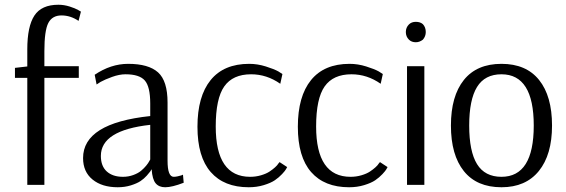

<svg xmlns="http://www.w3.org/2000/svg" viewBox="-20 -779 2384 809"><path d="M95 0V-451H43V-493L95 -499V-571Q95 -668 125 -713.5Q155 -759 226 -759Q250 -759 273.5 -751.5Q297 -744 309 -737L321 -730L311 -691Q277 -714 239 -714Q200 -714 183.5 -682Q167 -650 167 -563V-500H312V-451H167V0Z M476 10Q410 10 370 -22.5Q330 -55 330 -113Q330 -260 613 -290V-343Q613 -414 590 -440Q567 -466 509 -466Q483 -466 452.5 -455Q422 -444 404 -434L387 -423L379 -464Q447 -510 520 -510Q606 -510 646 -474Q686 -438 686 -347V-102Q686 -34 712 -34Q719 -34 728.5 -36Q738 -38 744 -40L751 -43L754 -9Q705 10 676 10Q650 10 636 -6.5Q622 -23 619 -65H618Q617 -62 613.5 -57Q610 -52 598.5 -39Q587 -26 572 -16Q557 -6 531.5 2Q506 10 476 10ZM498 -34Q521 -34 541.5 -41.5Q562 -49 574.5 -59.5Q587 -70 596 -81Q605 -92 609 -100L613 -107V-253Q405 -230 405 -122Q405 -79 430 -56.5Q455 -34 498 -34Z M1028 10Q924 10 868 -54Q812 -118 812 -245Q812 -373 867.5 -441.5Q923 -510 1030 -510Q1065 -510 1100 -499Q1135 -488 1153 -478L1170 -467L1161 -426Q1104 -466 1038 -466Q961 -466 925 -415Q889 -364 889 -246Q889 -34 1034 -34Q1058 -34 1080 -40.5Q1102 -47 1115.5 -56Q1129 -65 1139 -74Q1149 -83 1153 -90L1158 -96L1190 -75Q1188 -72 1185 -66Q1182 -60 1168.5 -45.5Q1155 -31 1138 -19.5Q1121 -8 1091.5 1Q1062 10 1028 10Z M1451 10Q1347 10 1291 -54Q1235 -118 1235 -245Q1235 -373 1290.5 -441.5Q1346 -510 1453 -510Q1488 -510 1523 -499Q1558 -488 1576 -478L1593 -467L1584 -426Q1527 -466 1461 -466Q1384 -466 1348 -415Q1312 -364 1312 -246Q1312 -34 1457 -34Q1481 -34 1503 -40.5Q1525 -47 1538.5 -56Q1552 -65 1562 -74Q1572 -83 1576 -90L1581 -96L1613 -75Q1611 -72 1608 -66Q1605 -60 1591.5 -45.5Q1578 -31 1561 -19.5Q1544 -8 1514.5 1Q1485 10 1451 10Z M1732 -601Q1714 -601 1703 -612Q1690 -625 1690 -644Q1690 -663 1703 -676Q1714 -687 1732 -687Q1751 -687 1762 -677Q1774 -664 1774 -644Q1774 -626 1762 -612Q1748 -601 1732 -601ZM1695 0V-500H1768V0Z M2093 10Q1989 10 1934.5 -58Q1880 -126 1880 -250Q1880 -374 1934.5 -442Q1989 -510 2093 -510Q2197 -510 2251.5 -442Q2306 -374 2306 -250Q2306 -127 2250.5 -58.5Q2195 10 2093 10ZM2093 -34Q2229 -34 2229 -250Q2229 -466 2093 -466Q2023 -466 1990 -412.5Q1957 -359 1957 -250Q1957 -141 1990 -87.5Q2023 -34 2093 -34Z"/></svg>

Font: Arsenal
Style: Regular
Weight: 400
Designer: Andrij Shevchenko
Foundry: Stairsfor
Version: Version 2.001;PS 002.001;hotconv 1.0.88;makeotf.lib2.5.64775